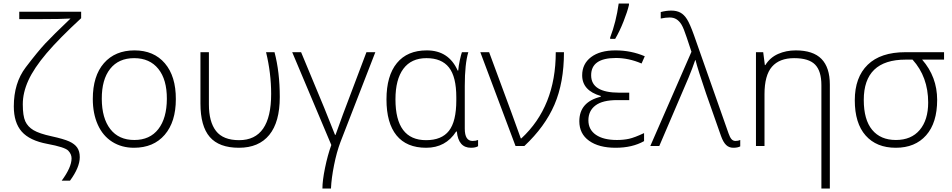

<svg xmlns="http://www.w3.org/2000/svg" viewBox="-20 -826 5384 1086"><path d="M431.2 63Q431.2 120.6 376 195.8H329.1Q384.8 120.1 384.8 69.8Q384.8 45.9 366 26.1Q347.2 6.3 247.6 -12.2Q147.9 -30.8 103 -81.5Q58.1 -132.3 58.1 -224.1Q58.1 -356.4 125.5 -445.1Q192.9 -533.7 235.6 -579.6Q278.3 -625.5 378.9 -721.2Q327.6 -717.8 201.2 -717.8H88.9V-759.8H439V-723.1Q314 -607.9 242.9 -524.2Q171.9 -440.4 140.4 -371.1Q108.9 -301.8 108.9 -236.3Q108.9 -170.9 123 -139.9Q137.2 -108.9 169.7 -89.6Q202.1 -70.3 271.5 -55.2Q340.8 -40 371.8 -25.9Q402.8 -11.7 417 9.3Q431.2 30.3 431.2 63Z M603 -436.5Q555.2 -376 555.7 -266.6Q556.2 -157.2 604 -95.7Q651.9 -34.2 739.7 -34.2Q827.6 -34.2 875.5 -95.7Q923.3 -157.2 923.8 -266.6Q924.3 -376 875.5 -436.5Q826.7 -497.1 738.8 -497.1Q650.9 -497.1 603 -436.5ZM974.6 -265.1Q974.6 -136.7 911.6 -63.5Q848.6 9.8 737.8 9.8Q668 9.8 614.7 -23.9Q561.5 -57.6 533.2 -120.6Q504.9 -183.6 504.9 -266.1Q504.9 -396.5 567.9 -468.8Q631.3 -541 740.7 -541Q850.1 -541 912.6 -467.8Q975.1 -394.5 974.6 -265.1Z M1113.8 -240.2V-530.8H1161.6V-234.9Q1161.6 -136.7 1201.9 -85Q1242.2 -33.2 1332.5 -33.2Q1513.7 -33.2 1513.7 -294.9Q1513.7 -412.1 1484.9 -530.8H1532.7Q1562.5 -418.9 1562.5 -277.3Q1562.5 -135.7 1503.2 -63Q1443.8 9.8 1331.5 9.8Q1219.2 9.8 1166.5 -51.3Q1113.8 -112.3 1113.8 -240.2Z M1803.7 240.2Q1803.7 195.3 1818.4 123.8Q1833 52.2 1854 -5.9L1632.8 -530.8H1683.1L1814 -215.8L1875 -63H1877.9L1919.9 -179.2L2052.7 -530.8H2103L1905.8 -22.9Q1884.3 33.7 1869.4 108.4Q1854.5 183.1 1852.1 240.2Z M2394 -541Q2518.1 -541 2568.8 -426.8H2571.8Q2573.7 -452.1 2580.8 -485.1Q2587.9 -518.1 2592.8 -530.8H2628.9Q2608.9 -465.3 2608.9 -339.8V-98.1Q2608.9 -28.8 2652.8 -28.8Q2670.9 -28.8 2684.1 -34.2V1Q2669.9 9.8 2644 9.8Q2572.8 9.8 2564 -82H2560.1Q2501 9.8 2390.6 9.8Q2279.8 9.8 2222.9 -60.1Q2166 -129.9 2166 -263.7Q2166 -397.5 2224.9 -469.2Q2283.7 -541 2394 -541ZM2390.1 -33.2Q2478 -33.2 2519.5 -86.2Q2561 -139.2 2561 -258.8V-275.9Q2561 -391.6 2519.5 -444.3Q2478 -497.1 2392.1 -497.1Q2306.2 -497.1 2261.5 -436.8Q2216.8 -376.5 2216.8 -264.2Q2216.8 -33.2 2390.1 -33.2Z M3123.5 -530.8H3169.9Q3169.9 -358.9 3116.2 -234.1Q3062.5 -109.4 2945.8 0H2896L2696.8 -530.8H2746.6Q2908.7 -93.8 2925.8 -43H2928.7Q3123.5 -223.1 3123.5 -530.8Z M3539.1 -301.8V-259.8H3470.7Q3388.2 -259.8 3348.1 -229.5Q3308.1 -199.2 3308.1 -145.5Q3308.1 -92.8 3350.6 -63.5Q3393.1 -34.2 3469.7 -34.2Q3506.8 -34.2 3538.1 -41Q3569.3 -47.9 3623 -73.2V-27.8Q3556.6 9.8 3461.9 9.8Q3367.2 9.8 3312 -29.8Q3256.8 -69.3 3256.8 -140.1Q3256.8 -249.5 3377.9 -278.8V-283.2Q3272.9 -314 3272.9 -399.9Q3272.9 -464.8 3323.2 -502.9Q3373.5 -541 3461.4 -541Q3549.3 -541 3627 -507.8L3608.9 -466.8Q3536.1 -498 3463.9 -498Q3323.2 -498 3323.7 -399.9Q3323.7 -301.8 3482.9 -301.8ZM3537.6 -806.2V-797.9Q3528.8 -760.3 3506.8 -704.6Q3484.9 -648.9 3459.5 -606H3431.2V-613.8Q3464.8 -701.2 3479.5 -806.2Z M3717.3 -721.2V-757.8Q3748 -766.1 3777.3 -766.1Q3806.6 -766.1 3827.9 -754.9Q3849.1 -743.7 3865.7 -717.5Q3882.3 -691.4 3905.3 -627L4101.1 -70.8Q4108.4 -49.8 4117.2 -39.3Q4126 -28.8 4140.6 -28.8Q4155.3 -28.8 4167 -34.2V2Q4152.3 9.8 4127.9 9.8Q4103.5 9.8 4087.2 -5.9Q4070.8 -21.5 4058.1 -57.1L3974.1 -295.9Q3927.2 -432.6 3914.1 -485.8H3912.1Q3896.5 -439.5 3874.8 -387.2Q3853 -335 3709 0H3658.2L3891.1 -533.2L3864.3 -613.8Q3847.2 -666 3835 -686.3Q3822.8 -706.5 3806.6 -716.8Q3790.5 -727.1 3768.1 -727.1Q3745.6 -727.1 3717.3 -721.2Z M4626 240.2V-344.2Q4626 -424.3 4590.3 -460.7Q4554.7 -497.1 4471.7 -497.1Q4388.7 -497.1 4346.4 -448.5Q4304.2 -399.9 4304.2 -293V0H4255.9V-530.8H4296.9L4306.2 -458H4309.1Q4335.4 -500.5 4380.9 -520.8Q4426.3 -541 4481 -541Q4579.1 -541 4626.5 -492.7Q4673.8 -444.3 4673.8 -347.2V240.2Z M5103 -488.8Q4865.7 -488.8 4865.7 -260.7Q4865.7 -148.9 4913.1 -91.6Q4960.4 -34.2 5047.4 -34.2Q5134.3 -34.2 5182.1 -90.8Q5230 -147.5 5230 -246.1Q5230 -391.1 5141.6 -488.8ZM5101.1 -530.8H5319.8V-488.8H5195.8Q5280.8 -391.1 5280.8 -261.2Q5280.8 -131.3 5218.5 -60.8Q5156.2 9.8 5046.9 9.8Q4937.5 9.8 4876.2 -59.6Q4814.9 -128.9 4814.9 -258.8Q4814.9 -388.7 4887.9 -459.7Q4960.9 -530.8 5101.1 -530.8Z"/></svg>

Font: OpenSans-Light
Style: Regular
Weight: 300
Foundry: Ascender Corporation
Version: Version 1.10